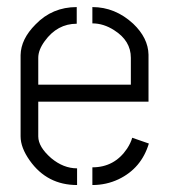

<svg xmlns="http://www.w3.org/2000/svg" viewBox="-20 -531 485 551"><path d="M39.1 -139.6V-373Q40 -418.9 82 -460.9Q129.9 -510.7 200.2 -510.7V-462.9Q144.5 -462.9 108.4 -413.1Q89.8 -387.7 89.8 -365.2V-288.1H355.5V-365.2Q355.5 -414.1 307.6 -444.3Q277.3 -463.9 245.1 -463.9V-510.7Q310.5 -510.7 362.3 -462.9Q405.3 -421.9 406.2 -374V-239.3H89.8V-139.6Q89.8 -109.4 127 -77.1Q162.1 -47.9 201.2 -47.9V0Q115.2 0 65.4 -70.3Q39.1 -107.4 39.1 -139.6ZM245.1 0V-50.8Q308.6 -50.8 344.7 -104.5Q355.5 -121.1 359.4 -135.7L407.2 -119.1Q385.7 -47.9 320.3 -16.6Q285.2 0 245.1 0Z"/></svg>

Font: Post No Bills Colombo
Style: Regular
Weight: 400
Designer: Kosala Senevirathne, Siva Puranthara, Lasantha Premarathna, Tharique Azeez
Foundry: Mooniak
Version: Version 1.220 ; ttfautohint (v1.6)